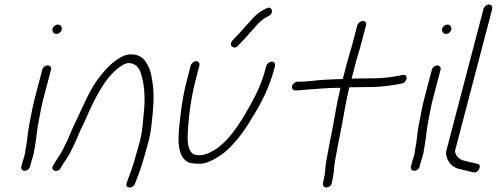

<svg xmlns="http://www.w3.org/2000/svg" viewBox="-20 -760 2225 860"><path d="M169.4 -448 134 -313C125.3 -279.8 120.5 -248.4 114.4 -219C107 -184 104 -154.6 99.8 -121.5C98.2 -108.4 92.5 -84 92.4 -74C91.1 -69 91.1 -69 88.5 -59C85.9 -51.7 83.7 -44.7 82 -38L75.7 -14C72.9 -3.4 80.1 5 90.7 5C101.3 5 111.9 -3.4 114.7 -14L121 -38C122.5 -44 124.5 -50.3 126.9 -57C130.1 -69 130.1 -69 132.2 -77C131.7 -77.7 132.8 -84.3 135.4 -97C143.6 -140.1 144.6 -177 154.2 -222C160 -250 164.7 -281.2 173 -313L208.4 -448C211.2 -458.6 203.9 -467 193.4 -467C182.8 -467 172.2 -458.6 169.4 -448ZM215.3 -631C212.4 -619.9 220.3 -608 231.8 -608C243.1 -608 253.5 -616.2 256.4 -627.5C259.4 -638.8 251.1 -650 239.8 -650C228.8 -650 218.2 -641.9 215.3 -631Z M251.8 -7C258.9 -20.8 265.1 -30.9 274.3 -43C289.9 -66.7 300.5 -87.2 313.6 -115C327.4 -144.2 337.4 -173.7 353.2 -203C365 -227.9 382.7 -270.2 395.6 -296C427.8 -360.4 464.2 -423.4 516.5 -460C529.4 -468.1 542 -478.7 559.1 -477.5C596.2 -474.8 608.4 -446 615.3 -417C627.9 -374.1 630.7 -309.3 623.8 -251C620.6 -215.5 619.2 -192.3 612.9 -156C608 -127.8 596.4 -93.1 589 -65C577.7 -21.9 562.1 20.1 547.5 59C537.4 85.3 575.3 86.8 584.5 63C600 23 615.8 -18.4 627.8 -64C631.6 -78.7 636 -94 640.8 -110C651 -143.7 656.7 -177.4 659 -206C666.7 -267.7 671.5 -332.1 664.1 -384C658.9 -420.8 654.5 -447.7 638.9 -473C625.5 -496.9 608.4 -515 570.3 -516.5C540.7 -517.6 519.9 -503.3 499.4 -490C472.8 -470.8 450.5 -446.3 428.8 -419C383.2 -363.7 352.4 -283.9 317.6 -212C298.7 -175.3 287.2 -138 268 -103C254.8 -72.3 233.5 -47.3 218 -19C203.1 4.3 238.9 16.6 251.8 -7Z M834.1 -466 817.9 -404C803.2 -348.1 794.4 -295.6 788.6 -244.5C779 -161.2 765.4 -66.5 820.2 -35C831.6 -27.7 861.2 -25.7 882.1 -27C914.3 -28.7 958.8 -56.9 983.9 -76C1030.8 -114.8 1075.6 -173.8 1108.8 -232C1149.5 -296 1186.3 -367.5 1208.7 -453L1211.6 -464C1214.4 -474.6 1208.4 -484 1197.8 -484C1187.3 -484 1175.4 -474.6 1172.6 -464L1169.7 -453C1153.1 -389.7 1128.5 -337.8 1100.5 -288C1062.8 -221 1019 -148.1 963.3 -104C935 -81.6 885.8 -52.4 846.3 -70C825.6 -81.9 820.9 -112.2 820.2 -142C822.9 -219.6 832.3 -310.3 856.9 -404L873.1 -466C875.8 -476.3 869 -486 858.8 -486C848.7 -486 836.8 -476.3 834.1 -466ZM1172.2 -722 1160.6 -716C1141.7 -705.7 1129.9 -696.5 1114.2 -680C1085.3 -647.9 1049.9 -608.1 1020.5 -578C1002.2 -556.1 1028.8 -534.5 1046.7 -556C1064.1 -573.8 1074 -584.1 1092.5 -605C1117.9 -632.3 1141.1 -665.9 1173 -683L1184.5 -689C1209.1 -701.2 1197.8 -737.4 1172.2 -722Z M1303 -355H1310C1316 -355 1323.9 -355.7 1333.5 -357C1389.2 -360.4 1444.9 -367 1505.2 -367C1491.4 -309.2 1481.5 -253.9 1471.9 -198C1466.1 -168 1435.9 -21.1 1436.7 1C1437.7 7.9 1430.6 43.6 1428.4 52L1426.8 62C1423.4 86.6 1459.6 85.7 1466.3 60L1467.9 50C1471.4 36.6 1477.3 -1 1476.9 -11C1478.6 -39.2 1505.8 -170.7 1511.7 -201C1521.2 -256.9 1530.9 -311 1544.7 -369H1549.7C1573.2 -369.7 1596.3 -370 1619 -370C1663.1 -368.7 1715.6 -374.3 1753.8 -381L1781.1 -386C1806.3 -392.7 1809.1 -430.1 1783.1 -424L1755.8 -419C1720.2 -412.2 1670.7 -407.7 1629.2 -409C1605.8 -409 1582.1 -408.7 1557.9 -408H1554.9C1560.7 -430 1560.7 -430 1566.2 -451C1576.4 -494.5 1587.7 -525.6 1597.8 -564L1619.5 -647C1622.3 -657.6 1616.1 -666 1605.5 -666C1595 -666 1583.3 -657.6 1580.5 -647L1558.8 -564C1548.7 -525.4 1537.5 -494.8 1527.2 -451C1521.4 -429 1521.4 -429 1515.4 -406C1491.6 -406 1459.6 -403.9 1438.6 -403C1396.6 -401.2 1360.3 -394 1320.2 -394H1313.2C1302.7 -394 1291 -385.6 1288.3 -375C1285.5 -364.4 1292.5 -355 1303 -355Z M1914.4 -448 1879 -313C1870.3 -279.8 1865.5 -248.4 1859.4 -219C1852 -184 1849 -154.6 1844.8 -121.5C1843.2 -108.4 1837.5 -84 1837.4 -74C1836.1 -69 1836.1 -69 1833.5 -59C1830.9 -51.7 1828.7 -44.7 1827 -38L1820.7 -14C1817.9 -3.4 1825.1 5 1835.7 5C1846.3 5 1856.9 -3.4 1859.7 -14L1866 -38C1867.5 -44 1869.5 -50.3 1871.9 -57C1875.1 -69 1875.1 -69 1877.2 -77C1876.7 -77.7 1877.8 -84.3 1880.4 -97C1888.6 -140.1 1889.6 -177 1899.2 -222C1905 -250 1909.7 -281.2 1918 -313L1953.4 -448C1956.2 -458.6 1948.9 -467 1938.4 -467C1927.8 -467 1917.2 -458.6 1914.4 -448ZM1960.3 -631C1957.4 -619.9 1965.3 -608 1976.8 -608C1988.1 -608 1998.5 -616.2 2001.4 -627.5C2004.4 -638.8 1996.1 -650 1984.8 -650C1973.8 -650 1963.2 -641.9 1960.3 -631Z M2145.7 -720 1979 -84C1976.9 -76 1977.7 -66.3 1981.4 -55C1989.2 -29.2 2010.6 -7.1 2042.5 -2C2056.5 0.9 2074 6.6 2088.6 9L2099.9 12C2123.1 18.2 2141.5 -22.6 2118.8 -26L2106.6 -29C2092.5 -31.5 2073.7 -37.3 2059.5 -40C2037.4 -45.2 2019.6 -62 2018 -84L2184.7 -720C2187.4 -730.3 2180.6 -740 2170.4 -740C2160.3 -740 2148.4 -730.3 2145.7 -720Z"/></svg>

Font: Just Breathe
Style: Obl5
Weight: 400
Foundry: Cannot Into Space Fonts
Version: Version 0.72